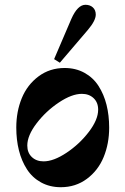

<svg xmlns="http://www.w3.org/2000/svg" viewBox="-20 -770 524 802"><path d="M94 -162Q94 -132 113 -114Q132 -96 162 -96Q204 -96 258 -132Q312 -168 351 -219Q390 -270 390 -312Q390 -342 371 -360Q352 -378 322 -378Q280 -378 226 -342Q172 -306 133 -255Q94 -204 94 -162ZM48 -237Q48 -304 71 -360Q94 -416 141 -451Q188 -486 250 -486Q296 -486 332.5 -466Q369 -446 391.5 -411Q414 -376 425 -332Q436 -288 436 -237Q436 -170 413 -114Q390 -58 343 -23Q296 12 234 12Q188 12 151.5 -8Q115 -28 92.5 -63Q70 -98 59 -142Q48 -186 48 -237ZM206 -523 278 -691Q304 -750 337 -750Q356 -750 368 -739Q380 -728 380 -709Q380 -684 347 -645L230 -508Z"/></svg>

Font: Old Standard TT
Style: Bold
Weight: 700
Designer: Alexey Kryukov <alexios@thessalonica.org.ru>
Version: Version 2.2